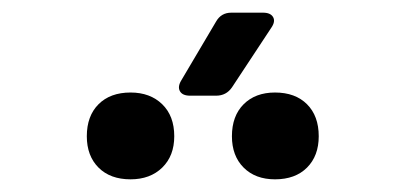

<svg xmlns="http://www.w3.org/2000/svg" viewBox="-20 -928 640 303"><path d="M280 -777Q268 -777 264 -784Q260 -791 266 -801L321 -894Q329 -908 345 -908H395Q407 -908 411 -901Q415 -894 408 -884L346 -790Q337 -777 321 -777ZM414 -645Q383 -645 364.5 -663.5Q346 -682 346 -713Q346 -745 364.5 -763.5Q383 -782 414 -782Q446 -782 464.5 -763.5Q483 -745 483 -713Q483 -682 464.5 -663.5Q446 -645 414 -645ZM186 -645Q154 -645 135.5 -663.5Q117 -682 117 -713Q117 -745 135.5 -763.5Q154 -782 186 -782Q217 -782 236 -763.5Q255 -745 255 -713Q255 -682 236 -663.5Q217 -645 186 -645Z"/></svg>

Font: Pitagon Sans Mono SemiBold
Style: Regular
Weight: 600
Monospace: yes
Designer: Travis Tran
Foundry: Pitagon
Version: Version 1.001; ttfautohint (v1.8.4.7-5d5b);gftools[0.9.26]